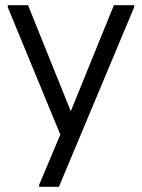

<svg xmlns="http://www.w3.org/2000/svg" viewBox="-20 -520 547 740"><path d="M131 200V192L212 0L238 -55L419 -500H497V-492L207 200ZM213 0 10 -492V-500H88L259 -76V0Z"/></svg>

Font: Fustat
Style: Regular
Weight: 400
Designer: Mohamed Gaber, Khaled Hosny, Laura Garcia Mut
Foundry: Kief Type Foundry, Alif Type Foundry, Hard Type Foundry
Version: Version 1.007